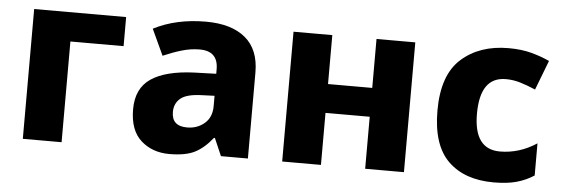

<svg xmlns="http://www.w3.org/2000/svg" viewBox="-42 -679 2367 809"><g transform="rotate(5 1141.5 -274.5)"><path d="M463 -549V-426H238V0H74V-549Z M863 -251V-207Q863 -160 832.5 -134Q802 -108 759 -108Q694 -108 694 -168Q694 -204 719.5 -225.5Q745 -247 810 -249ZM800 -559Q674 -559 579 -510L630 -400Q669 -417 707.5 -428.5Q746 -440 784 -440Q862 -440 862 -363V-344L768 -341Q648 -336 587 -294.5Q526 -253 526 -165Q526 -76 574 -33Q622 10 694 10Q763 10 802 -10Q841 -30 876 -74H880L912 0H1026V-364Q1026 -461 967 -510Q908 -559 800 -559Z M1335 -549V-342H1522V-549H1686V0H1522V-220H1335V0H1171V-549Z M2066 10Q2123 10 2162.5 -1Q2202 -12 2236 -34V-170Q2163 -122 2081 -122Q1971 -122 1971 -272Q1971 -428 2080 -428Q2111 -428 2141 -419Q2171 -410 2206 -395L2254 -520Q2220 -536 2177.5 -547.5Q2135 -559 2080 -559Q1958 -559 1881 -490.5Q1804 -422 1804 -271Q1804 -125 1873.5 -57.5Q1943 10 2066 10Z"/></g></svg>

Font: Noto Sans UI Extra
Style: Regular
Weight: 800
Designer: Monotype Design Team
Foundry: Monotype Imaging Inc.
Version: Version 1.901